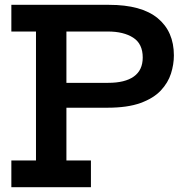

<svg xmlns="http://www.w3.org/2000/svg" viewBox="-20 -775 772 795"><path d="M27 0V-110.5H129V-644.5H27V-755H255V-110.5H356.5V0ZM233 -329V-432H428Q497.5 -432 534.2 -458.2Q571 -484.5 571 -537Q571 -593.5 531.5 -619Q492 -644.5 426.5 -644.5H225.5V-755H431.5Q565.5 -755 632.8 -699.8Q700 -644.5 700 -545.5Q700 -508.5 688 -470.5Q676 -432.5 645.8 -400.2Q615.5 -368 561.8 -348.5Q508 -329 425 -329Z"/></svg>

Font: Hepta Slab ExtraLight SemiBold
Style: Regular
Weight: 600
Version: Version 1.102